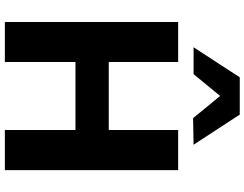

<svg xmlns="http://www.w3.org/2000/svg" viewBox="-128 -878 1006 790"><g transform="rotate(90 375.0 -483.0)"><path d="M515 0Q515 -57.5 515 -111.5Q515 -165.5 515 -232.5V-474.5Q515 -543.5 515 -599Q515 -654.5 515 -713H680Q680 -654.5 680 -599Q680 -543.5 680 -474.5V-232.5Q680 -165.5 680 -111.5Q680 -57.5 680 0ZM70.5 0Q70.5 -57.5 70.5 -111.5Q70.5 -165.5 70.5 -232.5V-474.5Q70.5 -543.5 70.5 -599Q70.5 -654.5 70.5 -713H235Q235 -654.5 235 -599Q235 -543.5 235 -474.5V-232.5Q235 -165.5 235 -111.5Q235 -57.5 235 0ZM190 -290.5V-427.5H563.5V-290.5ZM466 -774.5Q439 -808 411.5 -841.2Q384 -874.5 356 -908.5H393.5Q366 -875 339 -842.2Q312 -809.5 285 -776.5H174.5Q205 -823.5 236 -871Q267 -918.5 298 -966.5H451.5Q482.5 -918.5 513.8 -871Q545 -823.5 575.5 -776.5Z"/></g></svg>

Font: Commissioner Thin
Style: Bold
Weight: 700
Version: Version 1.001;gftools[0.9.23]